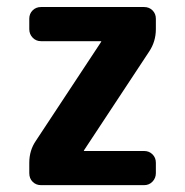

<svg xmlns="http://www.w3.org/2000/svg" viewBox="-20 -540 540 560"><path d="M400.4 -519.5Q415 -519.5 424.8 -509.8Q434.6 -500 434.6 -485.4V-455.1Q434.6 -418.9 415 -389.6L225.6 -102.5Q225.6 -101.6 225.1 -101.6Q224.6 -101.6 224.6 -100.6Q224.6 -99.6 225.6 -99.6H400.4Q415 -99.6 424.8 -89.8Q434.6 -80.1 434.6 -65.4V-35.2Q434.6 -20.5 424.8 -10.3Q415 0 400.4 0H99.6Q85 0 75.2 -9.8Q65.4 -19.5 65.4 -35.2V-65.4Q65.4 -101.6 85 -129.9L274.4 -417Q274.4 -418 274.9 -418Q275.4 -418 275.4 -418.9Q275.4 -419.9 274.4 -419.9H99.6Q85 -419.9 75.2 -430.2Q65.4 -440.4 65.4 -455.1V-485.4Q65.4 -500 75.2 -509.8Q85 -519.5 99.6 -519.5Z"/></svg>

Font: Rounded-L Mgen+ 1mn bold
Style: Bold
Weight: 700
Designer: [Source Han Sans]
Ryoko NISHIZUKA  (kana & ideographs); Paul D. Hunt (Latin, Greek & Cyrillic); Wenlong ZHANG  (bopomofo
Version: Version 1.059.20150602